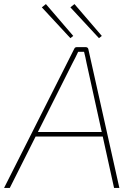

<svg xmlns="http://www.w3.org/2000/svg" viewBox="-42 -921 661 941"><path d="M378 -690Q383 -690 386.5 -687.5Q390 -685 391 -680L543 0H517L382 -613Q379 -627 376.5 -640Q374 -653 370 -667H341Q334 -653 327.5 -639Q321 -625 313 -611L6 0H-22L322 -682Q324 -687 327.5 -688.5Q331 -690 335 -690ZM474 -274 471 -252H121L124 -274ZM323 -901 457 -745 443 -734 303 -885ZM183 -901 317 -745 303 -734 163 -885Z"/></svg>

Font: Exo 2 Thin
Style: Italic
Weight: 250
Italic angle: -8°
Designer: Natanael Gama
Foundry: Natanael Gama
Version: Version 2.010